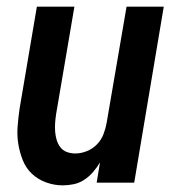

<svg xmlns="http://www.w3.org/2000/svg" viewBox="-20 -550 540 578"><path d="M169 8Q143 8 118.5 -1Q94 -10 76 -27Q58 -44 48.5 -68Q39 -92 35 -117Q31 -142 33 -169Q35 -196 39 -223L91 -530H204L149 -207Q147 -194 146 -180.5Q145 -167 146 -154Q147 -141 150.5 -129Q154 -117 161.5 -107Q169 -97 181 -92.5Q193 -88 207 -88Q224 -88 241.5 -95Q259 -102 272 -115.5Q285 -129 291.5 -146Q298 -163 301 -180L361 -530H473L384 0H271L281 -61Q272 -46 260.5 -32.5Q249 -19 234 -9Q219 1 202 4.5Q185 8 169 8Z"/></svg>

Font: iosevka_custom_sans_ss08
Style: Bold Italic
Weight: 700
Italic angle: -10°
Designer: Belleve Invis
Foundry: Belleve Invis
Version: Version 10.3.0; ttfautohint (v1.8.3)